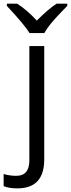

<svg xmlns="http://www.w3.org/2000/svg" viewBox="-74 -786 387 1046"><path d="M21 240.2Q-25.4 240.2 -54.2 228V162.1Q-20.5 171.9 14.6 171.9Q85.9 171.9 85.9 87.9V-535.2H167V82Q167 240.2 21 240.2ZM-36.6 -766.1H19.5Q75.2 -730 126.5 -673.8Q189.9 -737.3 234.4 -766.1H292.5V-753.9L260.3 -720.7Q189.9 -648.4 167.5 -606H86.4Q63.5 -646.5 -36.6 -753.9Z"/></svg>

Font: OpenSans-Regular
Style: Regular
Weight: 400
Foundry: Ascender Corporation
Version: Version 1.10